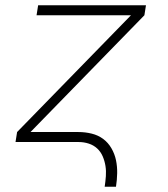

<svg xmlns="http://www.w3.org/2000/svg" viewBox="-20 -540 640 730"><path d="M378 170Q381 150 382.5 130Q384 110 381 91Q378 72 370.5 54.5Q363 37 349.5 24.5Q336 12 317.5 6Q299 0 279 0H39L45 -38L478 -482H119L125 -520H535L529 -482L96 -38H278Q304 -38 328.5 -32Q353 -26 372 -12Q391 2 403.5 23.5Q416 45 421 69Q426 93 425.5 118.5Q425 144 421 170Z"/></svg>

Font: Iosevka Aile XLt Obl
Style: Regular
Weight: 200
Italic angle: -9°
Designer: Belleve Invis
Foundry: Belleve Invis
Version: Version 31.1.0; ttfautohint (v1.8.4)